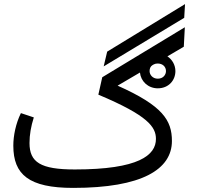

<svg xmlns="http://www.w3.org/2000/svg" viewBox="-20 -903 968 937"><path d="M45 -192C45 -51 121 14 337 14C674 14 819 -77 819 -215C819 -316 774 -387 554 -485L663 -549C667 -507 702 -472 750 -472C803 -472 836 -511 836 -556C836 -586 820 -613 797 -628L877 -675L882 -770L479 -526L460 -441C703 -339 741 -283 741 -225C741 -146 658 -76 345 -76C178 -76 124 -111 124 -205C124 -245 131 -286 145 -330L82 -351C57 -300 45 -241 45 -192ZM486 -579 879 -816 883 -883 503 -651ZM710 -556C710 -568 714 -579 724 -585L731 -589C737 -592 743 -593 750 -593C773 -593 790 -578 790 -556C790 -538 776 -519 750 -519C725 -519 710 -538 710 -556Z"/></svg>

Font: FiraGO Unicode
Style: Regular
Weight: 400
Designer: bBox Type
Foundry: bBox Type GmbH
Version: Version 1.001;PS 001.001;hotconv 1.0.88;makeotf.lib2.5.64775